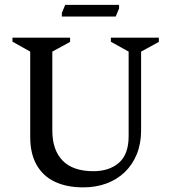

<svg xmlns="http://www.w3.org/2000/svg" viewBox="-20 -769 714 800"><path d="M326.6 11.7Q258.9 11.7 209.4 -11.3Q159.9 -34.3 132.9 -81.4Q105.9 -128.4 105.9 -198.7V-554L31.9 -595.4V-612H272V-594.4L198 -554V-225.5Q198 -143.7 241 -99.7Q284.1 -55.7 368.9 -55.7Q435.5 -55.7 475.8 -91Q516 -126.4 516 -201.6V-554L442 -595V-612H641.9V-594.4L567.9 -554V-225.6Q567.9 -170.7 550.1 -126.9Q532.3 -83.1 500 -51.9Q467.7 -20.8 423.8 -4.6Q379.9 11.7 326.6 11.7ZM237.7 -700V-715L251.7 -748.6H476.1V-733.6L462.1 -700Z"/></svg>

Font: Ancizar Serif Light
Style: Regular
Weight: 300
Designer: Cesar Puertas, Viviana Monsalve, Julian Moncada, Julian Prieto, Jose Castro, Felipe Aragon, Mariel Hernandez, Sara Alarc
Version: Version 8.100